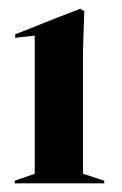

<svg xmlns="http://www.w3.org/2000/svg" viewBox="-20 -837 282 442"><path d="M14 -415V-421L60 -437V-755L15 -750V-758Q41 -768 62 -776.5Q83 -785 107 -794.5Q131 -804 165 -817L174 -811L171 -721V-437L220 -421V-415Z"/></svg>

Font: DM Serif Display
Style: Regular
Weight: 400
Designer: Colophon Foundry, Frank Grießhammer
Foundry: Colophon Foundry
Version: Version 5.200; ttfautohint (v1.8.3)